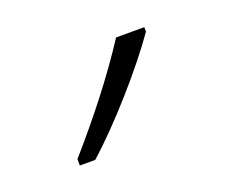

<svg xmlns="http://www.w3.org/2000/svg" viewBox="-45 -826 329 281"><g transform="rotate(-20 119.0 -685.0)"><path d="M198 -757V-764H154C123 -716 83 -665 40 -616V-606H64C107 -644 166 -711 198 -757Z"/></g></svg>

Font: Noto Sans Gurmukhi Condensed ExtraLight
Style: Regular
Weight: 200
Width: 3
Designer: Jelle Bosma - Monotype Design Team
Foundry: Monotype Imaging Inc.
Version: Version 2.004